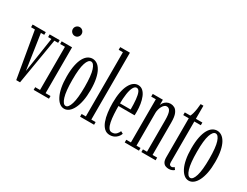

<svg xmlns="http://www.w3.org/2000/svg" viewBox="-73 -1266 2305 1793"><g transform="rotate(30 1079.5 -369.5)"><path d="M138.5 2.5 53 -494.5H11.5V-523.5H153.5V-494.5H117.5L174 -116.5L231 -494.5H195.5V-523.5H303.5V-494.5H263L179.5 2.5Z M325 0V-29H377V-494.5H325V-523.5H437V-29H490V0ZM406 -627.5Q385.5 -627.5 371.5 -641.5Q357.5 -655.5 357.5 -675Q357.5 -695 371.5 -709Q385.5 -723 406 -723Q425 -723 438.8 -709Q452.5 -695 452.5 -675Q452.5 -655.5 438.8 -641.5Q425 -627.5 406 -627.5Z M658 11Q631 11 607.8 -7.2Q584.5 -25.5 566.8 -60.8Q549 -96 539.2 -147Q529.5 -198 529.5 -263.5Q529.5 -335 540 -385.2Q550.5 -435.5 568.5 -467Q586.5 -498.5 609.5 -513Q632.5 -527.5 658 -527.5Q683 -527.5 706 -513Q729 -498.5 747.2 -467Q765.5 -435.5 776.2 -385.2Q787 -335 787 -263.5Q787 -198 777 -147Q767 -96 749.2 -60.8Q731.5 -25.5 708 -7.2Q684.5 11 658 11ZM658 -19Q687 -19 705.5 -79.2Q724 -139.5 724 -263.5Q724 -386 705.5 -442Q687 -498 658 -498Q628.5 -498 609.8 -442Q591 -386 591 -263.5Q591 -139.5 609.8 -79.2Q628.5 -19 658 -19Z M825.5 0V-29H871V-721H825.5V-750H930V-29H976.5V0Z M1149.5 10.5Q1114.5 10.5 1090.2 -12.2Q1066 -35 1051.5 -74Q1037 -113 1030.8 -162Q1024.5 -211 1024.5 -263Q1024.5 -328.5 1034 -378.2Q1043.5 -428 1060.8 -461Q1078 -494 1100.5 -510.8Q1123 -527.5 1149 -527.5Q1179.5 -527.5 1200.8 -508.2Q1222 -489 1235.2 -456.8Q1248.5 -424.5 1254.8 -385Q1261 -345.5 1261 -305Q1261 -295 1260.8 -285Q1260.5 -275 1260 -265.5H1079V-294H1201Q1201 -355 1196.5 -401Q1192 -447 1180.8 -472.8Q1169.5 -498.5 1149 -498.5Q1130 -498.5 1115.8 -473.2Q1101.5 -448 1093.8 -398.8Q1086 -349.5 1086 -277Q1086 -225.5 1088.8 -179.2Q1091.5 -133 1098.8 -97.2Q1106 -61.5 1119.5 -41Q1133 -20.5 1155 -20.5Q1185.5 -20.5 1202.5 -38.8Q1219.5 -57 1225.5 -74.5L1250.5 -61Q1242 -32.5 1214.8 -11Q1187.5 10.5 1149.5 10.5Z M1307 0V-29H1357V-494.5H1307V-523.5H1416V-465.5Q1419 -479 1430.2 -493.5Q1441.5 -508 1459.2 -517.8Q1477 -527.5 1500 -527.5Q1521 -527.5 1541.8 -516.5Q1562.5 -505.5 1576.5 -473.5Q1590.5 -441.5 1590.5 -377.5V-29H1640V0H1486.5V-29H1530.5V-367.5Q1530.5 -432.5 1518.2 -460.5Q1506 -488.5 1480 -488.5Q1466.5 -488.5 1455 -478.5Q1443.5 -468.5 1435 -452.5Q1426.5 -436.5 1421.8 -417.8Q1417 -399 1417 -381.5V-29H1460.5V0Z M1785 9Q1767 9 1750.2 2.5Q1733.5 -4 1722.8 -22Q1712 -40 1712 -75V-494.5H1652.5V-523.5H1712Q1719.5 -536 1725.8 -559.2Q1732 -582.5 1736.2 -610.5Q1740.5 -638.5 1742 -664.5H1772V-523.5H1842V-494.5H1772V-55Q1772 -34.5 1780.2 -27.8Q1788.5 -21 1796.5 -21Q1807 -21 1814.5 -25.5Q1822 -30 1825.5 -34.5L1842.5 -12Q1834 -3.5 1819 2.8Q1804 9 1785 9Z M2001.5 11Q1974.5 11 1951.2 -7.2Q1928 -25.5 1910.2 -60.8Q1892.5 -96 1882.8 -147Q1873 -198 1873 -263.5Q1873 -335 1883.5 -385.2Q1894 -435.5 1912 -467Q1930 -498.5 1953 -513Q1976 -527.5 2001.5 -527.5Q2026.5 -527.5 2049.5 -513Q2072.5 -498.5 2090.8 -467Q2109 -435.5 2119.8 -385.2Q2130.5 -335 2130.5 -263.5Q2130.5 -198 2120.5 -147Q2110.5 -96 2092.8 -60.8Q2075 -25.5 2051.5 -7.2Q2028 11 2001.5 11ZM2001.5 -19Q2030.5 -19 2049 -79.2Q2067.5 -139.5 2067.5 -263.5Q2067.5 -386 2049 -442Q2030.5 -498 2001.5 -498Q1972 -498 1953.2 -442Q1934.5 -386 1934.5 -263.5Q1934.5 -139.5 1953.2 -79.2Q1972 -19 2001.5 -19Z"/></g></svg>

Font: Imbue 24pt Light
Style: Regular
Weight: 300
Designer: Tyler Finck
Foundry: Etcetera Type Company
Version: Version 1.102